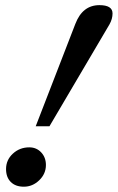

<svg xmlns="http://www.w3.org/2000/svg" viewBox="-20 -703 456 743"><path d="M118.2 -214.4 271.5 -610.4Q299.3 -683.1 364.7 -683.1Q415.5 -683.1 415.5 -650.9Q415.5 -629.9 403.8 -608.9L171.4 -214.4ZM72.3 19.5Q40 19.5 21.7 1.2Q3.4 -17.1 3.4 -48.8Q3.4 -84 29.8 -108.4Q56.2 -132.8 93.3 -132.8Q121.1 -132.8 139.4 -113.3Q157.7 -93.8 157.7 -64.5Q157.7 -30.3 131.8 -5.4Q106 19.5 72.3 19.5Z"/></svg>

Font: Elstob 18pt SemiBold
Style: Italic
Weight: 600
Italic angle: -20°
Designer: Peter S. Baker
Version: Version 1.015